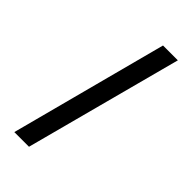

<svg xmlns="http://www.w3.org/2000/svg" viewBox="-218 -735 787 787"><g transform="rotate(45 175.5 -341.0)"><path d="M43 0 223 -682H309L128 0Z"/></g></svg>

Font: Montagu Slab 144pt SemiBold
Style: Regular
Weight: 600
Version: Version 1.000